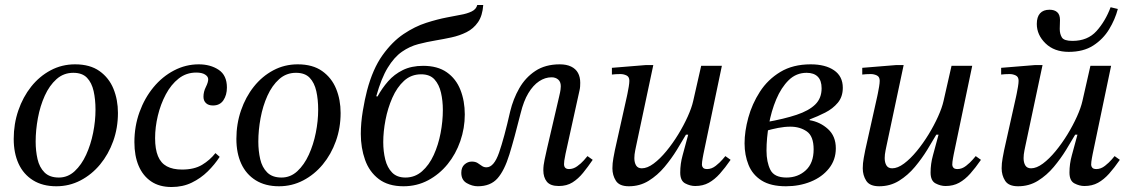

<svg xmlns="http://www.w3.org/2000/svg" viewBox="-20 -737 4537 770"><path d="M206 10Q151 10 112.5 -14Q74 -38 54.5 -80.5Q35 -123 35 -180Q35 -240 53.5 -294Q72 -348 105 -389.5Q138 -431 183 -455Q228 -479 281 -479Q341 -479 379 -452Q417 -425 435 -381Q453 -337 453 -284Q453 -224 434 -171Q415 -118 381.5 -77.5Q348 -37 303 -13.5Q258 10 206 10ZM216 -25Q252 -25 279.5 -50.5Q307 -76 325.5 -116.5Q344 -157 353.5 -204.5Q363 -252 363 -297Q363 -338 355.5 -371.5Q348 -405 329 -425Q310 -445 274 -445Q235 -445 206.5 -419.5Q178 -394 159.5 -353Q141 -312 132 -263.5Q123 -215 123 -169Q123 -132 130.5 -99Q138 -66 158.5 -45.5Q179 -25 216 -25Z M668 13Q619 13 586 -9.5Q553 -32 536 -72Q519 -112 519 -167Q519 -231 539.5 -287.5Q560 -344 595.5 -387Q631 -430 678 -454.5Q725 -479 777 -479Q824 -479 857 -457Q890 -435 890 -386Q890 -356 876 -335Q862 -314 834 -314Q816 -314 806 -323.5Q796 -333 796 -349Q796 -369 805.5 -388Q815 -407 815 -419Q815 -430 802.5 -438Q790 -446 767 -446Q727 -446 696.5 -422Q666 -398 645 -358.5Q624 -319 613 -273Q602 -227 602 -183Q602 -139 613.5 -111Q625 -83 649 -70Q673 -57 710 -57Q759 -57 790.5 -76Q822 -95 844 -123L861 -108Q841 -77 813 -49.5Q785 -22 749 -4.5Q713 13 668 13Z M1099 10Q1044 10 1005.5 -14Q967 -38 947.5 -80.5Q928 -123 928 -180Q928 -240 946.5 -294Q965 -348 998 -389.5Q1031 -431 1076 -455Q1121 -479 1174 -479Q1234 -479 1272 -452Q1310 -425 1328 -381Q1346 -337 1346 -284Q1346 -224 1327 -171Q1308 -118 1274.5 -77.5Q1241 -37 1196 -13.5Q1151 10 1099 10ZM1109 -25Q1145 -25 1172.5 -50.5Q1200 -76 1218.5 -116.5Q1237 -157 1246.5 -204.5Q1256 -252 1256 -297Q1256 -338 1248.5 -371.5Q1241 -405 1222 -425Q1203 -445 1167 -445Q1128 -445 1099.5 -419.5Q1071 -394 1052.5 -353Q1034 -312 1025 -263.5Q1016 -215 1016 -169Q1016 -132 1023.5 -99Q1031 -66 1051.5 -45.5Q1072 -25 1109 -25Z M1598 10Q1537 10 1499 -19Q1461 -48 1444 -96Q1427 -144 1427 -200Q1427 -244 1435 -292Q1443 -340 1452 -374Q1475 -461 1514 -515.5Q1553 -570 1598.5 -600.5Q1644 -631 1689.5 -645.5Q1735 -660 1772 -667Q1800 -673 1826.5 -677.5Q1853 -682 1871.5 -691Q1890 -700 1894 -717H1918Q1915 -674 1897 -648Q1879 -622 1851 -608Q1823 -594 1790.5 -587Q1758 -580 1728 -575Q1692 -569 1657.5 -560Q1623 -551 1592 -529.5Q1561 -508 1535 -465.5Q1509 -423 1489 -351L1494 -350Q1512 -383 1536.5 -411Q1561 -439 1595.5 -456Q1630 -473 1677 -473Q1735 -473 1772 -447Q1809 -421 1826.5 -376.5Q1844 -332 1844 -278Q1844 -223 1826 -171Q1808 -119 1775 -78.5Q1742 -38 1697 -14Q1652 10 1598 10ZM1606 -25Q1644 -25 1672.5 -50Q1701 -75 1719.5 -115.5Q1738 -156 1747 -203.5Q1756 -251 1756 -296Q1756 -333 1748.5 -365.5Q1741 -398 1722.5 -418.5Q1704 -439 1669 -439Q1629 -439 1600.5 -413Q1572 -387 1553.5 -345Q1535 -303 1526 -256Q1517 -209 1517 -167Q1517 -130 1525 -97.5Q1533 -65 1552.5 -45Q1572 -25 1606 -25Z M1896 10Q1874 10 1852 -2.5Q1830 -15 1830 -44Q1830 -66 1843 -77.5Q1856 -89 1872 -89Q1886 -89 1895 -83.5Q1904 -78 1912 -72Q1920 -66 1931 -66Q1961 -66 1981.5 -125Q2002 -184 2026 -290Q2038 -340 2062.5 -383Q2087 -426 2127 -452.5Q2167 -479 2225 -479Q2252 -479 2270.5 -470Q2289 -461 2298 -444.5Q2307 -428 2307 -405Q2307 -398 2306.5 -390Q2306 -382 2304 -374L2248 -120Q2244 -101 2243 -92.5Q2242 -84 2242 -79Q2242 -59 2262 -59Q2279 -59 2294.5 -70Q2310 -81 2321.5 -94Q2333 -107 2336 -111L2357 -96Q2338 -68 2318.5 -44Q2299 -20 2276 -5.5Q2253 9 2221 9Q2187 9 2173 -8.5Q2159 -26 2159 -54Q2159 -74 2164 -96.5Q2169 -119 2174 -142L2222 -348Q2227 -369 2228 -377.5Q2229 -386 2229 -391Q2229 -409 2218.5 -418Q2208 -427 2192 -427Q2166 -427 2142 -411Q2118 -395 2099 -363.5Q2080 -332 2068 -283Q2043 -183 2023 -118Q2003 -53 1975 -21.5Q1947 10 1896 10Z M2502 10Q2464 10 2450 -12Q2436 -34 2436 -62Q2436 -82 2440 -103.5Q2444 -125 2446 -135L2494 -350Q2494 -350 2496.5 -362Q2499 -374 2501.5 -389Q2504 -404 2504 -413Q2504 -429 2492.5 -434.5Q2481 -440 2468 -440Q2458 -440 2450 -439.5Q2442 -439 2434 -438V-465L2569 -476H2600L2531 -151Q2531 -151 2527.5 -134Q2524 -117 2524 -103Q2524 -85 2531 -73.5Q2538 -62 2554 -62Q2576 -62 2601.5 -81Q2627 -100 2652.5 -131Q2678 -162 2700 -198Q2722 -234 2738 -269.5Q2754 -305 2760 -332L2792 -473H2875L2801 -119Q2801 -119 2798 -103Q2795 -87 2795 -76Q2795 -70 2799.5 -64.5Q2804 -59 2816 -59Q2834 -59 2850.5 -72Q2867 -85 2878 -98Q2889 -111 2889 -111L2910 -96Q2888 -64 2867 -40.5Q2846 -17 2822.5 -4Q2799 9 2768 9Q2748 9 2728 -1.5Q2708 -12 2708 -45Q2708 -80 2717.5 -114Q2727 -148 2740 -197H2731Q2716 -171 2694.5 -136Q2673 -101 2645 -67.5Q2617 -34 2581.5 -12Q2546 10 2502 10Z M3132 10Q3071 10 3034.5 -13Q2998 -36 2982 -75.5Q2966 -115 2966 -162Q2966 -210 2981 -265Q2996 -320 3027.5 -369Q3059 -418 3109.5 -448.5Q3160 -479 3231 -479Q3290 -479 3325 -455Q3360 -431 3360 -385Q3360 -349 3340 -325Q3320 -301 3289.5 -285.5Q3259 -270 3227 -258V-255Q3269 -248 3300.5 -219.5Q3332 -191 3332 -142Q3332 -96 3304.5 -61.5Q3277 -27 3231.5 -8.5Q3186 10 3132 10ZM3134 -25Q3180 -25 3211.5 -54Q3243 -83 3243 -138Q3243 -191 3215.5 -210Q3188 -229 3150 -229Q3126 -229 3100.5 -224Q3075 -219 3051 -212L3052 -247Q3125 -260 3174.5 -276.5Q3224 -293 3249.5 -318Q3275 -343 3275 -383Q3275 -414 3259.5 -429.5Q3244 -445 3215 -445Q3173 -445 3143 -415.5Q3113 -386 3093 -338.5Q3073 -291 3063.5 -237Q3054 -183 3054 -133Q3054 -87 3069.5 -56Q3085 -25 3134 -25Z M3506 10Q3468 10 3454 -12Q3440 -34 3440 -62Q3440 -82 3444 -103.5Q3448 -125 3450 -135L3498 -350Q3498 -350 3500.5 -362Q3503 -374 3505.5 -389Q3508 -404 3508 -413Q3508 -429 3496.5 -434.5Q3485 -440 3472 -440Q3462 -440 3454 -439.5Q3446 -439 3438 -438V-465L3573 -476H3604L3535 -151Q3535 -151 3531.5 -134Q3528 -117 3528 -103Q3528 -85 3535 -73.5Q3542 -62 3558 -62Q3580 -62 3605.5 -81Q3631 -100 3656.5 -131Q3682 -162 3704 -198Q3726 -234 3742 -269.5Q3758 -305 3764 -332L3796 -473H3879L3805 -119Q3805 -119 3802 -103Q3799 -87 3799 -76Q3799 -70 3803.5 -64.5Q3808 -59 3820 -59Q3838 -59 3854.5 -72Q3871 -85 3882 -98Q3893 -111 3893 -111L3914 -96Q3892 -64 3871 -40.5Q3850 -17 3826.5 -4Q3803 9 3772 9Q3752 9 3732 -1.5Q3712 -12 3712 -45Q3712 -80 3721.5 -114Q3731 -148 3744 -197H3735Q3720 -171 3698.5 -136Q3677 -101 3649 -67.5Q3621 -34 3585.5 -12Q3550 10 3506 10Z M4063 10Q4025 10 4011 -12Q3997 -34 3997 -62Q3997 -82 4001 -103.5Q4005 -125 4007 -135L4055 -350Q4055 -350 4057.5 -362Q4060 -374 4062.5 -389Q4065 -404 4065 -413Q4065 -429 4053.5 -434.5Q4042 -440 4029 -440Q4019 -440 4011 -439.5Q4003 -439 3995 -438V-465L4130 -476H4161L4092 -151Q4092 -151 4088.5 -134Q4085 -117 4085 -103Q4085 -85 4092 -73.5Q4099 -62 4115 -62Q4137 -62 4162.5 -81Q4188 -100 4213.5 -131Q4239 -162 4261 -198Q4283 -234 4299 -269.5Q4315 -305 4321 -332L4353 -473H4436L4362 -119Q4362 -119 4359 -103Q4356 -87 4356 -76Q4356 -70 4360.5 -64.5Q4365 -59 4377 -59Q4395 -59 4411.5 -72Q4428 -85 4439 -98Q4450 -111 4450 -111L4471 -96Q4449 -64 4428 -40.5Q4407 -17 4383.5 -4Q4360 9 4329 9Q4309 9 4289 -1.5Q4269 -12 4269 -45Q4269 -80 4278.5 -114Q4288 -148 4301 -197H4292Q4277 -171 4255.5 -136Q4234 -101 4206 -67.5Q4178 -34 4142.5 -12Q4107 10 4063 10ZM4266 -529Q4208 -529 4173 -563Q4138 -597 4138 -641Q4138 -669 4151 -683.5Q4164 -698 4189 -698Q4209 -698 4220 -688Q4231 -678 4231 -657Q4231 -648 4230.5 -638.5Q4230 -629 4230 -621Q4230 -601 4238.5 -587Q4247 -573 4281 -573Q4342 -573 4377.5 -612.5Q4413 -652 4434 -708L4463 -701Q4452 -659 4428 -619.5Q4404 -580 4364.5 -554.5Q4325 -529 4266 -529Z"/></svg>

Font: STIX Two Text
Style: Italic
Weight: 400
Italic angle: -12°
Designer: Ross Mills, John Hudson & Paul Hanslow, Tiro Typeworks Ltd; with prior portions MicroPress Inc. and Coen Hoffman, Elsevi
Foundry: Tiro Typeworks Ltd
Version: Version 2.13 b171